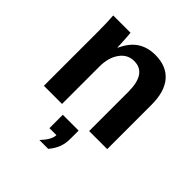

<svg xmlns="http://www.w3.org/2000/svg" viewBox="-208 -672 1027 1027"><g transform="rotate(45 305.5 -158.5)"><path d="M207 -283.2V0H69.8V-410.2Q69.8 -452.6 68.6 -479.7Q67.4 -506.8 65.9 -528.3H196.8Q197.8 -522.5 199.2 -500.7Q200.7 -479 201.9 -456.3Q203.1 -433.6 203.1 -423.3H205.1Q232.9 -483.9 274.9 -511.2Q316.9 -538.6 375 -538.6Q459 -538.6 503.9 -486.8Q548.8 -435.1 548.8 -335.4V0H412.1V-296.4Q412.1 -435.5 317.9 -435.5Q268.1 -435.5 237.5 -392.8Q207 -350.1 207 -283.2ZM370.6 99.6Q370.6 135.3 360.1 163.8Q349.6 192.4 324.7 222.2H257.8Q303.7 173.3 303.7 139.2H251V38.1H370.6Z"/></g></svg>

Font: Arimo
Style: Bold
Weight: 700
Designer: Steve Matteson
Foundry: Monotype Imaging Inc.
Version: Version 1.33